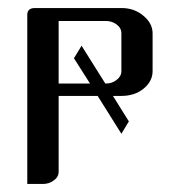

<svg xmlns="http://www.w3.org/2000/svg" viewBox="-20 -458 448 478"><path d="M47.9 0V-420.9Q47.9 -438 66.9 -438H282.2Q314.5 -438 336.9 -418.9Q359.9 -399.9 359.9 -375V-280.8Q359.9 -255.4 336.9 -236.8Q314.9 -219.2 282.2 -219.2H261.2L300.8 -155.8L282.2 -125L223.1 -219.2H126V-30.8Q126 -17.1 113.8 -8.8Q102.1 0 86.9 0ZM126 -250H204.1L164.1 -313L183.1 -344.2L242.2 -250H243.2Q258.8 -250 270 -258.8Q282.2 -268.1 282.2 -280.8V-375Q282.2 -388.2 270.5 -397Q258.8 -405.8 243.2 -405.8H126Z"/></svg>

Font: Hhenum
Style: Regular
Weight: 400
Designer: T. Christopher White
Version: Version 1.0